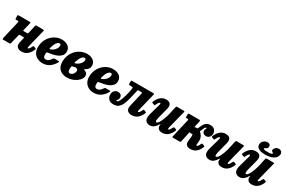

<svg xmlns="http://www.w3.org/2000/svg" viewBox="135 -2115 5161 3468"><g transform="rotate(30 2716.0 -381.5)"><path d="M571 -491.5 481.5 -126Q480 -121.5 478.8 -113Q477.5 -104.5 477.5 -101Q477.5 -88 487.5 -88Q499 -88 513 -105.8Q527 -123.5 542 -156Q548 -169 551.8 -172.8Q555.5 -176.5 568.5 -171.5L604 -158Q616.5 -153.5 614.5 -144.8Q612.5 -136 607 -122.5Q542.5 21 413 21Q360 21 330.5 -4Q301 -29 301 -71.5Q301 -83.5 304 -99.5Q307 -115.5 309.5 -126L329 -208.5Q331.5 -219 328.2 -221.5Q325 -224 311.5 -224H248.5Q235.5 -224 230.5 -221.8Q225.5 -219.5 223 -209L176 -16Q173.5 -5 169 -2.5Q164.5 0 151 0H28Q6.5 0 5.8 -6.5Q5 -13 8.5 -29L95.5 -402.5Q99 -419 96.8 -423.8Q94.5 -428.5 77.5 -428.5H49Q34 -428.5 30 -432.5Q26 -436.5 26 -452V-500.5Q26 -514 30.8 -517Q35.5 -520 48 -520H267.5Q291 -520 294.2 -515.5Q297.5 -511 292.5 -491.5L255.5 -340Q251.5 -326 255 -322.5Q258.5 -319 277.5 -319H334.5Q347.5 -319 351.8 -323.2Q356 -327.5 358.5 -338L395.5 -500.5Q398 -512.5 401.5 -516.2Q405 -520 417.5 -520H546.5Q569.5 -520 572.8 -515.5Q576 -511 571 -491.5Z M632 -197.5Q632 -268 656.5 -329.2Q681 -390.5 724 -436.2Q767 -482 822.8 -507.8Q878.5 -533.5 941.5 -533.5Q1025 -533.5 1075.5 -494.2Q1126 -455 1126 -387.5Q1126 -335.5 1098.5 -301.8Q1071 -268 1026.2 -247.5Q981.5 -227 929.2 -215.8Q877 -204.5 827.5 -198Q817.5 -196 814.5 -191.8Q811.5 -187.5 811 -175Q806.5 -119.5 820.5 -96.8Q834.5 -74 866.5 -74Q895 -74 922.2 -95.2Q949.5 -116.5 970.5 -152.5Q975 -160.5 980.8 -164Q986.5 -167.5 1000.5 -167.5H1069.5Q1089.5 -167.5 1093.5 -162.5Q1097.5 -157.5 1089.5 -142.5Q1067.5 -102 1034 -66.2Q1000.5 -30.5 953.5 -8.5Q906.5 13.5 844 13.5Q784.5 13.5 736.2 -11.5Q688 -36.5 660 -83.8Q632 -131 632 -197.5ZM841.5 -273.5Q873.5 -282 902.5 -304.2Q931.5 -326.5 950 -356.5Q968.5 -386.5 968.5 -417.5Q969 -432 962.5 -442.2Q956 -452.5 937.5 -452.5Q908.5 -452.5 879.2 -412.2Q850 -372 830.5 -295Q827 -281 828.5 -275.8Q830 -270.5 841.5 -273.5Z M1146.5 -188Q1146.5 -266 1172.8 -330Q1199 -394 1244.2 -440.5Q1289.5 -487 1348 -512.2Q1406.5 -537.5 1471 -537.5Q1523.5 -537.5 1563.5 -519Q1603.5 -500.5 1625.5 -468.8Q1647.5 -437 1647.5 -397Q1647.5 -349.5 1625.2 -323Q1603 -296.5 1566.5 -275.5Q1552.5 -267.5 1554 -265.2Q1555.5 -263 1575.5 -255.5Q1603.5 -245 1620.2 -226.8Q1637 -208.5 1637 -173.5Q1637 -141 1614.5 -107.2Q1592 -73.5 1553 -45.2Q1514 -17 1463.8 0.2Q1413.5 17.5 1358.5 17.5Q1299 17.5 1251 -5Q1203 -27.5 1174.8 -73Q1146.5 -118.5 1146.5 -188ZM1365 -281Q1397.5 -291.5 1426 -312.8Q1454.5 -334 1472.2 -362Q1490 -390 1490 -420.5Q1490 -435 1483 -443.8Q1476 -452.5 1460.5 -452.5Q1432.5 -452.5 1403.2 -416.5Q1374 -380.5 1351.5 -310Q1345 -290.5 1347.2 -283Q1349.5 -275.5 1365 -281ZM1395.5 -218.5Q1383.5 -215.5 1371.2 -213Q1359 -210.5 1349 -208.5Q1336 -205.5 1332 -198.5Q1328 -191.5 1326.5 -173Q1324 -151.5 1326.2 -128.5Q1328.5 -105.5 1338 -89.8Q1347.5 -74 1367 -74Q1393.5 -74 1413.8 -90Q1434 -106 1445.8 -129.8Q1457.5 -153.5 1457.5 -176.5Q1457.5 -193 1448.5 -202Q1439.5 -211 1425.5 -217Q1412 -223 1395.5 -218.5Z M1700.5 -197.5Q1700.5 -268 1725 -329.2Q1749.5 -390.5 1792.5 -436.2Q1835.5 -482 1891.2 -507.8Q1947 -533.5 2010 -533.5Q2093.5 -533.5 2144 -494.2Q2194.5 -455 2194.5 -387.5Q2194.5 -335.5 2167 -301.8Q2139.5 -268 2094.8 -247.5Q2050 -227 1997.8 -215.8Q1945.5 -204.5 1896 -198Q1886 -196 1883 -191.8Q1880 -187.5 1879.5 -175Q1875 -119.5 1889 -96.8Q1903 -74 1935 -74Q1963.5 -74 1990.8 -95.2Q2018 -116.5 2039 -152.5Q2043.5 -160.5 2049.2 -164Q2055 -167.5 2069 -167.5H2138Q2158 -167.5 2162 -162.5Q2166 -157.5 2158 -142.5Q2136 -102 2102.5 -66.2Q2069 -30.5 2022 -8.5Q1975 13.5 1912.5 13.5Q1853 13.5 1804.8 -11.5Q1756.5 -36.5 1728.5 -83.8Q1700.5 -131 1700.5 -197.5ZM1910 -273.5Q1942 -282 1971 -304.2Q2000 -326.5 2018.5 -356.5Q2037 -386.5 2037 -417.5Q2037.5 -432 2031 -442.2Q2024.5 -452.5 2006 -452.5Q1977 -452.5 1947.8 -412.2Q1918.5 -372 1899 -295Q1895.5 -281 1897 -275.8Q1898.5 -270.5 1910 -273.5Z M2191 -114Q2191 -162 2221.5 -192.5Q2252 -223 2291 -223Q2328.5 -223 2351.8 -203.2Q2375 -183.5 2375 -148Q2375 -121 2366.8 -107.8Q2358.5 -94.5 2350 -88.5Q2341.5 -82.5 2341.5 -77Q2341.5 -66.5 2355 -66.5Q2371 -66.5 2387 -89.5Q2403 -112.5 2417.8 -150.2Q2432.5 -188 2445 -232.8Q2457.5 -277.5 2466.8 -321.2Q2476 -365 2481 -399.5Q2483.5 -419 2476.5 -423.8Q2469.5 -428.5 2450 -428.5H2419.5Q2403.5 -428.5 2398 -432Q2392.5 -435.5 2392.5 -452.5V-493.5Q2392.5 -511 2396.5 -515.5Q2400.5 -520 2417.5 -520H2845Q2868 -520 2871.2 -515.5Q2874.5 -511 2869.5 -491.5L2780 -126Q2779 -121.5 2777.5 -113Q2776 -104.5 2776 -101Q2776 -88 2786 -88Q2797.5 -88 2811.5 -105.8Q2825.5 -123.5 2840.5 -156Q2846.5 -169 2850.2 -172.8Q2854 -176.5 2867 -171.5L2902.5 -158Q2915 -153.5 2913.2 -144.8Q2911.5 -136 2905.5 -122.5Q2841 21 2711.5 21Q2658.5 21 2629.2 -4Q2600 -29 2600 -71.5Q2600 -83.5 2603 -99.5Q2606 -115.5 2608 -126L2672.5 -402.5Q2676.5 -419 2674.2 -423.8Q2672 -428.5 2656.5 -428.5H2597.5Q2583.5 -428.5 2582.2 -422.8Q2581 -417 2577.5 -403.5Q2557 -317 2539.2 -240.8Q2521.5 -164.5 2497 -106.5Q2472.5 -48.5 2433 -15.5Q2393.5 17.5 2329.5 17.5Q2263.5 17.5 2227.2 -18.5Q2191 -54.5 2191 -114Z M2924.5 -386.5Q2954.5 -457 3002.5 -497.2Q3050.5 -537.5 3112.5 -537.5Q3183.5 -537.5 3206 -499.8Q3228.5 -462 3212.5 -401L3161.5 -204.5Q3147.5 -152.5 3146.2 -122Q3145 -91.5 3167 -91.5Q3182 -91.5 3199.8 -114.2Q3217.5 -137 3235.8 -175.2Q3254 -213.5 3270 -261Q3286 -308.5 3296.5 -358.5L3326.5 -494.5Q3329 -506 3333 -513Q3337 -520 3351 -520H3480.5Q3498.5 -520 3503.2 -517.5Q3508 -515 3504.5 -501L3409.5 -125.5Q3406 -113 3405.5 -100.5Q3405 -88 3416.5 -88Q3429.5 -88 3442.8 -105.8Q3456 -123.5 3473 -157Q3478 -167 3482 -171Q3486 -175 3498.5 -171L3528.5 -160Q3540 -156 3543.2 -150.2Q3546.5 -144.5 3541 -131.5Q3511.5 -60 3463 -19.5Q3414.5 21 3346 21Q3291.5 21 3266.8 -6.5Q3242 -34 3245 -70.5L3248 -90Q3249 -97.5 3245 -97.5Q3241 -97.5 3236 -89.5Q3206 -40.5 3170.8 -12Q3135.5 16.5 3086.5 16.5Q3061.5 16.5 3037.5 8Q3013.5 -0.5 2997.2 -22Q2981 -43.5 2979 -81.5Q2977 -119.5 2995.5 -179L3055 -390Q3058 -401.5 3059.5 -415.5Q3061 -429.5 3049.5 -429.5Q3036.5 -429.5 3022.8 -412Q3009 -394.5 2991 -356Q2986 -345.5 2982.8 -342.8Q2979.5 -340 2966.5 -345L2930.5 -358.5Q2919.5 -362.5 2919.5 -368Q2919.5 -373.5 2924.5 -386.5Z M4129.5 -131Q4096.5 -48.5 4046.5 -13.8Q3996.5 21 3937.5 21Q3879.5 21 3852.5 -6.5Q3825.5 -34 3832.5 -93L3840 -157.5Q3842 -175 3842.8 -191Q3843.5 -207 3840.5 -221.5Q3839.5 -230 3836.8 -231.8Q3834 -233.5 3827 -232Q3816.5 -229.5 3807 -229.5Q3794 -229.5 3784 -235Q3777.5 -238 3775.5 -236.5Q3773.5 -235 3772 -228.5L3726 -22Q3723 -8 3720.5 -4Q3718 0 3701.5 0H3569Q3547 0 3546.5 -5Q3546 -10 3550 -27L3637.5 -404Q3641 -419.5 3639.5 -424Q3638 -428.5 3622.5 -428.5H3600.5Q3588 -428.5 3584.8 -432.5Q3581.5 -436.5 3581.5 -450V-493.5Q3581.5 -511.5 3586.2 -515.8Q3591 -520 3608.5 -520H3805Q3824.5 -520 3829.8 -514Q3835 -508 3830.5 -487.5L3806 -379.5Q3803.5 -369.5 3803 -364.8Q3802.5 -360 3812 -363Q3826 -368 3841 -368Q3848 -368 3855 -367Q3861.5 -366 3863.8 -367.2Q3866 -368.5 3869.5 -376Q3872 -380.5 3873.8 -385.2Q3875.5 -390 3877.5 -395.5Q3904 -460.5 3939.2 -499Q3974.5 -537.5 4033 -537.5Q4096 -537.5 4127 -504Q4158 -470.5 4158 -422Q4158 -380 4130.2 -351Q4102.5 -322 4065 -322Q4030 -322 4007.8 -341.8Q3985.5 -361.5 3986 -391.5Q3986 -415.5 3994.8 -427Q4003.5 -438.5 4003.5 -448Q4003.5 -457 3994 -457Q3982.5 -457 3969.2 -438.2Q3956 -419.5 3939.5 -373.5Q3938 -368.5 3935.5 -363.8Q3933 -359 3931 -354.5Q3927 -347.5 3928.5 -342.2Q3930 -337 3939.5 -329.5Q3974.5 -301.5 3990.8 -258.2Q4007 -215 4000.5 -161L3995.5 -112.5Q3992.5 -89 4008.5 -89Q4018 -89 4032.2 -105.8Q4046.5 -122.5 4062.5 -160.5Q4066.5 -170.5 4071.2 -171.5Q4076 -172.5 4087 -169L4122 -156.5Q4131 -153.5 4132.8 -148.5Q4134.5 -143.5 4129.5 -131Z M4167.5 -386.5Q4197.5 -457 4245.5 -497.2Q4293.5 -537.5 4355.5 -537.5Q4426.5 -537.5 4449 -499.8Q4471.5 -462 4455.5 -401L4404.5 -204.5Q4390.5 -152.5 4389.2 -122Q4388 -91.5 4410 -91.5Q4425 -91.5 4442.8 -114.2Q4460.5 -137 4478.8 -175.2Q4497 -213.5 4513 -261Q4529 -308.5 4539.5 -358.5L4569.5 -494.5Q4572 -506 4576 -513Q4580 -520 4594 -520H4723.5Q4741.5 -520 4746.2 -517.5Q4751 -515 4747.5 -501L4652.5 -125.5Q4649 -113 4648.5 -100.5Q4648 -88 4659.5 -88Q4672.5 -88 4685.8 -105.8Q4699 -123.5 4716 -157Q4721 -167 4725 -171Q4729 -175 4741.5 -171L4771.5 -160Q4783 -156 4786.2 -150.2Q4789.5 -144.5 4784 -131.5Q4754.5 -60 4706 -19.5Q4657.5 21 4589 21Q4534.5 21 4509.8 -6.5Q4485 -34 4488 -70.5L4491 -90Q4492 -97.5 4488 -97.5Q4484 -97.5 4479 -89.5Q4449 -40.5 4413.8 -12Q4378.5 16.5 4329.5 16.5Q4304.5 16.5 4280.5 8Q4256.5 -0.5 4240.2 -22Q4224 -43.5 4222 -81.5Q4220 -119.5 4238.5 -179L4298 -390Q4301 -401.5 4302.5 -415.5Q4304 -429.5 4292.5 -429.5Q4279.5 -429.5 4265.8 -412Q4252 -394.5 4234 -356Q4229 -345.5 4225.8 -342.8Q4222.5 -340 4209.5 -345L4173.5 -358.5Q4162.5 -362.5 4162.5 -368Q4162.5 -373.5 4167.5 -386.5Z M5320 -784Q5360.5 -784 5381.8 -758.2Q5403 -732.5 5394.5 -695Q5381 -634.5 5318 -601Q5255 -567.5 5156.5 -567.5Q5057 -567 5009 -600.8Q4961 -634.5 4974.5 -696Q4982.5 -733 5015.2 -758.5Q5048 -784 5088 -784Q5121.5 -784 5137.8 -763.5Q5154 -743 5147.5 -714.5Q5143 -693.5 5128 -683.8Q5113 -674 5099 -668.8Q5085 -663.5 5083 -655.5Q5078 -631 5174.5 -631Q5263 -631 5268.5 -655.5Q5270 -662 5263 -666Q5256 -670 5246.8 -675.2Q5237.5 -680.5 5231.8 -689.5Q5226 -698.5 5229.5 -714.5Q5236 -743 5261.2 -763.5Q5286.5 -784 5320 -784ZM4794.5 -386.5Q4824.5 -457 4872.5 -497.2Q4920.5 -537.5 4982.5 -537.5Q5053.5 -537.5 5076 -499.8Q5098.5 -462 5082.5 -401L5031.5 -204.5Q5017.5 -152.5 5016.2 -122Q5015 -91.5 5037 -91.5Q5052 -91.5 5069.8 -114.2Q5087.5 -137 5105.8 -175.2Q5124 -213.5 5140 -261Q5156 -308.5 5166.5 -358.5L5196.5 -494.5Q5199 -506 5203 -513Q5207 -520 5221 -520H5350.5Q5368.5 -520 5373.2 -517.5Q5378 -515 5374.5 -501L5279.5 -125.5Q5276 -113 5275.5 -100.5Q5275 -88 5286.5 -88Q5299.5 -88 5312.8 -105.8Q5326 -123.5 5343 -157Q5348 -167 5352 -171Q5356 -175 5368.5 -171L5398.5 -160Q5410 -156 5413.2 -150.2Q5416.5 -144.5 5411 -131.5Q5381.5 -60 5333 -19.5Q5284.5 21 5216 21Q5161.5 21 5136.8 -6.5Q5112 -34 5115 -70.5L5118 -90Q5119 -97.5 5115 -97.5Q5111 -97.5 5106 -89.5Q5076 -40.5 5040.8 -12Q5005.5 16.5 4956.5 16.5Q4931.5 16.5 4907.5 8Q4883.5 -0.5 4867.2 -22Q4851 -43.5 4849 -81.5Q4847 -119.5 4865.5 -179L4925 -390Q4928 -401.5 4929.5 -415.5Q4931 -429.5 4919.5 -429.5Q4906.5 -429.5 4892.8 -412Q4879 -394.5 4861 -356Q4856 -345.5 4852.8 -342.8Q4849.5 -340 4836.5 -345L4800.5 -358.5Q4789.5 -362.5 4789.5 -368Q4789.5 -373.5 4794.5 -386.5Z"/></g></svg>

Font: Besley* Narrow Heavy
Style: Italic
Weight: 800
Width: 4
Italic angle: -13°
Designer: Owen Earl
Foundry: indestructible type*
Version: Version 3.000; ttfautohint (v1.8.3)